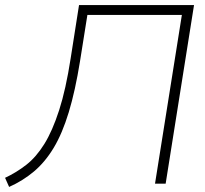

<svg xmlns="http://www.w3.org/2000/svg" viewBox="-38 -725 811 758"><path d="M-2 13 -18 -23Q27 -44 66 -74.5Q105 -105 137 -156.5Q169 -208 195.5 -290Q222 -372 241 -495L274 -705H728L616 0H574L680 -666H307L278 -484Q259 -366 233.5 -282Q208 -198 174 -141.5Q140 -85 96 -48Q52 -11 -2 13Z"/></svg>

Font: Mulish ExtraLight
Style: Italic
Weight: 200
Italic angle: -9°
Designer: Vernon Adams
Foundry: Vernon Adams
Version: Version 3.603